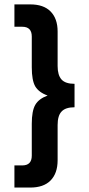

<svg xmlns="http://www.w3.org/2000/svg" viewBox="-20 -760 399 864"><path d="M44.9 -15.6H80.1Q123 -15.6 123 -59.6V-203.1Q123 -260.7 138.7 -288.1Q154.3 -315.4 194.3 -330.1Q155.3 -343.8 138.7 -371.1Q123 -398.4 123 -457V-595.7Q123 -639.6 80.1 -639.6H44.9V-740.2H116.2Q175.8 -740.2 207 -709Q239.3 -676.8 239.3 -618.2V-462.9Q239.3 -421.9 256.8 -402.3Q274.4 -382.8 315.4 -382.8V-277.3Q274.4 -277.3 256.8 -257.8Q239.3 -239.3 239.3 -197.3V-39.1Q239.3 20.5 207 52.7Q175.8 84 116.2 84H44.9Z"/></svg>

Font: Dinish
Style: Bold
Weight: 700
Designer: Bert Driehuis
Foundry: Playbeing
Version: Version 3.006; git-39231f3c-release